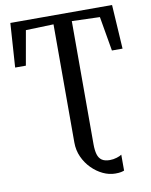

<svg xmlns="http://www.w3.org/2000/svg" viewBox="-104 -819 904 1147"><g transform="rotate(-10 347.5 -245.5)"><path d="M501.5 252Q464 252 427 234.5Q390 217 359.5 186.2Q329 155.5 310.5 114.8Q292 74 292 26.5V-690L123.5 -684.5L86.5 -475.5H21.5L39.5 -743H656.5L673 -475.5H608.5L572.5 -684.5L403 -690V57Q403 94 410.2 118.5Q417.5 143 435 155Q452.5 167 483 167Q504.5 167 525.5 160.5Q546.5 154 555.5 147V243.5Q549 246.5 536.5 249.2Q524 252 501.5 252Z"/></g></svg>

Font: Merriweather 20pt
Style: Regular
Weight: 400
Version: Version 2.100